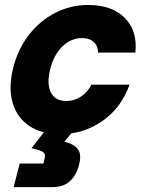

<svg xmlns="http://www.w3.org/2000/svg" viewBox="-20 -530 566 773"><path d="M221.7 10Q145.8 10 96.7 -23.8Q47.5 -57.5 30.4 -117.9Q13.3 -178.3 33.3 -257.5Q52.5 -333.3 96.7 -390Q140.8 -446.7 202.5 -478.3Q264.2 -510 335 -510Q431.7 -510 482.9 -457.5Q534.2 -405 525 -318.3H375Q374.2 -345.8 357.1 -361.2Q340 -376.7 310 -376.7Q265.8 -376.7 230.8 -342.5Q195.8 -308.3 181.7 -250Q167.5 -191.7 185 -157.5Q202.5 -123.3 246.7 -123.3Q278.3 -123.3 305.4 -140.8Q332.5 -158.3 348.3 -189.2H501.7Q468.3 -95.8 392.5 -42.9Q316.7 10 221.7 10ZM35 223.3 59.2 128.3H155L160 105.8Q164.2 88.3 151.2 80.8Q138.3 73.3 106.7 66.7L178.3 -25H293.3L239.2 40.8Q272.5 47.5 291.2 67.9Q310 88.3 298.3 133.3Q287.5 175.8 261.2 199.6Q235 223.3 190.8 223.3Z"/></svg>

Font: Funnel Sans Light ExtraBold
Style: Italic
Weight: 800
Italic angle: -14.036°
Version: Version 1.000